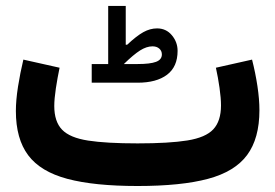

<svg xmlns="http://www.w3.org/2000/svg" viewBox="-20 -621 919 641"><path d="M821.5 -422 700.8 -394.9Q708 -362.4 712.9 -327.8Q717.8 -293.2 717.8 -269Q717.8 -216.8 692.1 -189.3Q666.5 -161.9 605.7 -152.1Q544.9 -142.3 439.4 -142.3Q334.8 -142.3 274 -151.7Q213.2 -161.1 187.2 -188.1Q161.2 -215 161.2 -267.1Q161.2 -290.6 166.5 -326.1Q171.9 -361.5 178.9 -394.9L58 -422Q47.2 -376.8 40.1 -331.6Q33 -286.4 33 -250.4Q33 -157.5 74.2 -102.6Q115.3 -47.8 204.9 -23.9Q294.5 0 439.4 0Q585.2 0 674.6 -24Q763.9 -47.9 805 -103.4Q846.1 -158.9 846.1 -253Q846.1 -289.6 839.4 -333.9Q832.7 -378.2 821.5 -422ZM393.5 -407.2Q425.7 -438.7 447.5 -452.5Q469.4 -466.3 489.1 -466.3Q503.3 -466.3 511.8 -458.7Q520.4 -451.2 520.4 -439.3Q520.4 -421.8 500.8 -414.5Q481.1 -407.2 439.4 -407.2ZM341.2 -407.2H286.2V-344.9H439.4Q502.5 -344.9 537.7 -371.5Q572.9 -398 572.9 -451.2Q572.9 -480.5 553.8 -503.3Q534.7 -526.2 504.4 -526.2Q481.2 -526.2 458.6 -513.7Q436 -501.2 404.6 -471.7H399.8V-601.3H341.2Z"/></svg>

Font: Estedad-FD VF
Style: Regular
Weight: 100
Designer: Amin Abedi
Version: Version 7.3